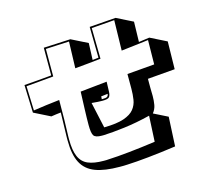

<svg xmlns="http://www.w3.org/2000/svg" viewBox="-119 -941 1237 1139"><g transform="rotate(-15 500.0 -372.0)"><path d="M828 26Q736 39 657.5 47Q579 55 528 57Q515 58 503 58Q491 58 480 58Q388 58 331 36.5Q274 15 247.5 -35.5Q221 -86 221 -173V-192L225 -344Q211 -343 196 -340.5Q181 -338 165 -336L65 -386L59 -557Q102 -560 143 -563.5Q184 -567 227 -571V-741L392 -749L492 -699Q491 -671 490 -645Q489 -619 488 -596Q497 -597 506 -598Q515 -599 525 -600L522 -790L684 -802L784 -752L781 -628L847 -637L947 -587L944 -417L776 -403V-348Q776 -335 776.5 -322.5Q777 -310 777 -297Q777 -269 772.5 -243.5Q768 -218 751 -197L837 -154ZM726 -190Q642 -169 565.5 -159.5Q489 -150 437 -148H425Q386 -148 375.5 -164Q365 -180 365 -229Q365 -272 367 -323.5Q369 -375 371 -433L535 -450L533 -388Q532 -366 523.5 -356.5Q515 -347 482 -347Q470 -347 453.5 -348Q437 -349 416 -351L451 -192Q529 -193 572.5 -208Q616 -223 636 -248Q656 -273 661 -305Q666 -337 666 -372V-462L834 -476L836 -625Q796 -620 754.5 -615Q713 -610 669 -605L673 -791L532 -780L535 -591Q495 -587 455 -582.5Q415 -578 376 -575Q377 -615 378.5 -655.5Q380 -696 381 -738L237 -731V-562Q192 -558 149.5 -554Q107 -550 69 -547L74 -397Q152 -409 235 -418Q235 -354 234 -297Q233 -240 231 -192V-177Q231 -109 248 -70.5Q265 -32 301.5 -16.5Q338 -1 397 -1Q405 -1 412.5 -1Q420 -1 428 -2Q478 -4 555.5 -12Q633 -20 718 -32ZM481 -374Q481 -370 481 -365.5Q481 -361 480 -357H486Q506 -357 513.5 -362Q521 -367 522 -379Z"/></g></svg>

Font: Rampart One
Style: Regular
Weight: 400
Designer: Fontworks Inc.
Foundry: Fontworks Inc.
Version: Version 1.100